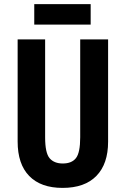

<svg xmlns="http://www.w3.org/2000/svg" viewBox="-20 -906 611 936"><path d="M507 -215Q507 -107 450 -48.5Q393 10 285 10Q179 10 122.5 -48Q66 -106 66 -216V-714H200V-236Q200 -160 222 -134.5Q244 -109 286 -109Q330 -109 350.5 -135.5Q371 -162 371 -237V-714H507ZM422 -886V-786H147V-886Z"/></svg>

Font: Noto Sans Telugu ExtraCondensed
Style: Bold
Weight: 700
Width: 2
Designer: Jelle Bosma - Monotype Design Team
Foundry: Monotype Imaging Inc.
Version: Version 2.005; ttfautohint (v1.8.4.7-5d5b)